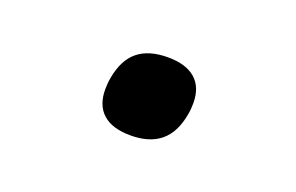

<svg xmlns="http://www.w3.org/2000/svg" viewBox="-42 -503 683 443"><g transform="rotate(20 300.0 -281.5)"><path d="M201.5 -262Q201.5 -278 204 -290.5Q212 -337 238.8 -359Q265.5 -381 312.5 -381Q357 -381 380.2 -360.8Q403.5 -340.5 403.5 -301.5Q403.5 -286 401 -273.5Q393 -227 366 -204.5Q339 -182 292.5 -182Q247.5 -182 224.5 -202.5Q201.5 -223 201.5 -262Z"/></g></svg>

Font: JuliaMono BoldItalic
Style: Regular
Weight: 700
Italic angle: -9°
Monospace: yes
Designer: cormullion
Foundry: corm
Version: Version 0.049; ttfautohint (v1.8.4)